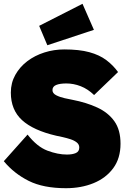

<svg xmlns="http://www.w3.org/2000/svg" viewBox="-22 -980 683 1010"><path d="M325 10Q206 10 129 -28.5Q52 -67 -2 -132L123 -272Q173 -208 227.5 -187.5Q282 -167 330 -167Q359 -167 377 -175Q395 -183 395 -204Q395 -220 382 -230.5Q369 -241 349 -247.5Q329 -254 309 -258.5Q289 -263 274 -266Q153 -294 94 -348Q35 -402 35 -493Q35 -544 58.5 -586Q82 -628 121.5 -658Q161 -688 211.5 -704Q262 -720 316 -720Q395 -720 448 -705.5Q501 -691 537 -664Q573 -637 599 -601L473 -480Q440 -512 402.5 -526.5Q365 -541 327 -541Q293 -541 273.5 -533Q254 -525 254 -506Q254 -489 273.5 -479Q293 -469 318 -463.5Q343 -458 359 -455Q432 -441 489.5 -414.5Q547 -388 579.5 -342.5Q612 -297 612 -224Q612 -147 573.5 -95Q535 -43 470 -16.5Q405 10 325 10ZM227 -742 184 -844 412 -960 472 -823Z"/></svg>

Font: Lexend Black
Style: Regular
Weight: 900
Designer: Bonnie Shaver-Troup, Thomas Jockin
Foundry: Lexend
Version: Version 1.007; ttfautohint (v1.8.3)